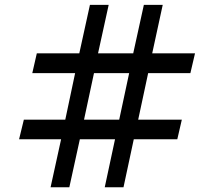

<svg xmlns="http://www.w3.org/2000/svg" viewBox="-20 -790 903 810"><path d="M237.8 -202.6H60.5L80.6 -285.2H255.4L296.9 -481.4H116.2L135.3 -564.9H314.5L359.4 -769.5H438.5L393.6 -564.9H542L586.9 -769.5H666.5L622.1 -564.9H802.7L783.2 -481.4H605L563 -285.2H747.1L728 -202.6H544.4L501 0H421.9L465.3 -202.6H316.9L272.5 0H193.4ZM376.5 -481.4 334.5 -285.2H482.9L524.9 -481.4Z"/></svg>

Font: Pinar DS1 SemiBold
Style: Regular
Weight: 600
Designer: Amin Abedi
Version: Version 3.000